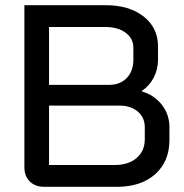

<svg xmlns="http://www.w3.org/2000/svg" viewBox="-20 -720 711 740"><path d="M74 -75V-700H387Q478 -700 533.5 -656.5Q589 -613 589 -541V-489Q589 -453 572.5 -421Q556 -389 526 -369V-368Q574 -354 603.5 -316.5Q633 -279 633 -230V-180Q633 -98 578.5 -49Q524 0 431 0H150Q116 0 95 -20.5Q74 -41 74 -75ZM401 -393Q443 -393 468.5 -419.5Q494 -446 494 -490V-536Q494 -572 464 -594Q434 -616 386 -616H169V-393ZM421 -84Q475 -84 506.5 -111Q538 -138 538 -183V-230Q538 -267 511 -290Q484 -313 440 -313H169V-84Z"/></svg>

Font: Bai Jamjuree Medium
Style: Regular
Weight: 500
Version: Version 1.000; ttfautohint (v1.6)